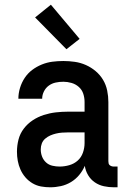

<svg xmlns="http://www.w3.org/2000/svg" viewBox="-20 -787 540 815"><path d="M193 8Q173 8 154 4.5Q135 1 118 -9Q101 -19 88 -34Q75 -49 67 -67Q59 -85 55.5 -104Q52 -123 52 -143Q52 -169 58.5 -194.5Q65 -220 81 -241Q97 -262 119 -276.5Q141 -291 166 -299Q191 -307 217 -310Q243 -313 269 -313H339V-354Q339 -372 333.5 -389Q328 -406 314.5 -418Q301 -430 283.5 -435Q266 -440 249 -440Q232 -440 216 -436.5Q200 -433 187 -423.5Q174 -414 166.5 -399Q159 -384 159 -368H58Q58 -391 65 -414Q72 -437 85 -456.5Q98 -476 116.5 -490Q135 -504 157 -513Q179 -522 202 -525Q225 -528 249 -528Q273 -528 297.5 -524.5Q322 -521 344.5 -511Q367 -501 386 -485Q405 -469 417.5 -448Q430 -427 435 -402.5Q440 -378 440 -354V-103Q440 -98 441 -93.5Q442 -89 445.5 -86Q449 -83 453.5 -81.5Q458 -80 463 -80H479V8H463Q442 8 421 3.5Q400 -1 382.5 -13Q365 -25 354 -43.5Q343 -62 340 -83Q331 -62 316 -44Q301 -26 281 -14Q261 -2 238.5 3Q216 8 193 8ZM233 -80Q254 -80 274.5 -86Q295 -92 310 -105.5Q325 -119 332 -139Q339 -159 339 -180V-225H269Q256 -225 243 -224Q230 -223 217.5 -220Q205 -217 193.5 -212Q182 -207 172 -198.5Q162 -190 157.5 -178Q153 -166 153 -153Q153 -137 158.5 -122.5Q164 -108 175.5 -97.5Q187 -87 202.5 -83.5Q218 -80 233 -80ZM262 -578 129 -713 196 -767 318 -622Z"/></svg>

Font: Iosevka SS18 Semibold
Style: Regular
Weight: 600
Monospace: yes
Designer: Belleve Invis
Foundry: Belleve Invis
Version: Version 25.1.1; ttfautohint (v1.8.4)